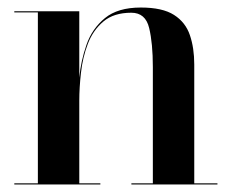

<svg xmlns="http://www.w3.org/2000/svg" viewBox="-20 -490 615 510"><path d="M18 -3H80.6V-457H18V-460H190.6V-283.9Q194.8 -328.1 209.7 -371Q224.6 -413.9 258.7 -441.9Q292.8 -470 354 -470Q411.5 -470 442.2 -450.4Q472.9 -430.8 484.4 -396.6Q496 -362.5 496 -319V-3H557.6V0H329V-3H386V-312Q386 -375 376.2 -415.6Q366.5 -456.2 328.8 -456.2Q282.4 -456.2 254.8 -433Q227.1 -409.8 213.3 -373.5Q199.5 -337.2 195.1 -297.1Q190.6 -256.9 190.6 -223V-3H246.6V0H18Z"/></svg>

Font: Bodoni* 72 Medium
Style: Regular
Weight: 500
Version: Version 1.002; ttfautohint (v0.97) -l 8 -r 50 -G 200 -x 14 -